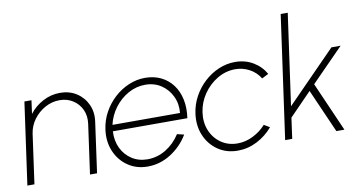

<svg xmlns="http://www.w3.org/2000/svg" viewBox="-74 -944 2186 1152"><g transform="rotate(-10 1019.0 -368.5)"><path d="M478 -306 435.5 0H392.5L434.5 -301.5Q441 -348.5 423.8 -386.8Q406.5 -425 371.2 -448Q336 -471 289.5 -471Q242.5 -471 201 -448Q159.5 -425 131.2 -386.8Q103 -348.5 96 -301.5L54 0H11L81 -500H124L113 -418.5Q146 -462 195.5 -488Q245 -514 299.5 -514Q357 -514 400.2 -486Q443.5 -458 465 -410.8Q486.5 -363.5 478 -306Z M743.5 13Q674.5 13 622.8 -22.5Q571 -58 545.8 -117.8Q520.5 -177.5 530.5 -250Q538 -305 564.2 -352.8Q590.5 -400.5 630 -436.8Q669.5 -473 717.8 -493.5Q766 -514 817.5 -514Q871.5 -514 914.2 -493.2Q957 -472.5 985.2 -434.8Q1013.5 -397 1024.5 -345.2Q1035.5 -293.5 1026.5 -231.5H572.5Q569.5 -173.5 591.5 -128.2Q613.5 -83 654.5 -56.5Q695.5 -30 749.5 -30Q808.5 -30 860.8 -61.5Q913 -93 948.5 -148L990.5 -138Q951 -71.5 884.8 -29.2Q818.5 13 743.5 13ZM577 -270H988.5Q994 -324.5 972.2 -370.8Q950.5 -417 908.8 -445Q867 -473 812 -473Q756.5 -473 707.8 -445.8Q659 -418.5 624.2 -372.2Q589.5 -326 577 -270Z M1471 -112.5 1505.5 -92Q1465 -44 1409 -15.5Q1353 13 1292 13Q1223 13 1171.2 -22.5Q1119.5 -58 1094.2 -117.8Q1069 -177.5 1079 -250Q1086.5 -305 1112.8 -352.8Q1139 -400.5 1178.5 -436.8Q1218 -473 1266.2 -493.5Q1314.5 -514 1366 -514Q1427 -514 1475.2 -485.5Q1523.5 -457 1550.5 -409L1510 -388.5Q1485.5 -428.5 1445.2 -449.8Q1405 -471 1360 -471Q1302 -471 1250.8 -440.8Q1199.5 -410.5 1165 -360.2Q1130.5 -310 1122 -250Q1113.5 -189.5 1134.2 -139.5Q1155 -89.5 1198 -59.8Q1241 -30 1298 -30Q1346.5 -30 1392.5 -53Q1438.5 -76 1471 -112.5Z M1942.5 0H1893.5L1777 -265L1642 -126.5L1624.5 0H1581.5L1686.5 -750H1729.5L1651.5 -194L1951.5 -500H2007.5L1811 -300Z"/></g></svg>

Font: Urbanist ExtraLight
Style: Italic
Weight: 250
Version: Version 1.303